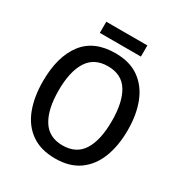

<svg xmlns="http://www.w3.org/2000/svg" viewBox="-198 -1073 1100 1162"><g transform="rotate(30 352.0 -492.0)"><path d="M649 -424Q649 -315 616.5 -232Q584 -149 518.5 -102.5Q453 -56 353 -56Q251 -56 185 -103Q119 -150 87.5 -233Q56 -316 56 -425Q56 -596 129.5 -693.5Q203 -791 353 -791Q453 -791 518.5 -744.5Q584 -698 616.5 -615.5Q649 -533 649 -424ZM166 -424Q166 -292 211.5 -219.5Q257 -147 352 -147Q448 -147 493 -219Q538 -291 538 -424Q538 -556 493.5 -628Q449 -700 353 -700Q257 -700 211.5 -628Q166 -556 166 -424ZM495 -928V-850H208V-928Z"/></g></svg>

Font: Noto Sans Malayalam UI SemiCondensed Medium
Style: Regular
Weight: 500
Width: 4
Designer: Jelle Bosma - Monotype Design Team
Foundry: Monotype Imaging Inc.
Version: Version 2.104; ttfautohint (v1.8.4.7-5d5b)